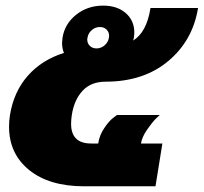

<svg xmlns="http://www.w3.org/2000/svg" viewBox="-20 -653 714 673"><path d="M11.7 -209.2Q11.7 -230.8 15 -250Q28.3 -331.7 77.5 -387.5Q126.7 -443.3 204.2 -467.5Q197.5 -483.3 197.5 -502.5Q197.5 -507.5 199.2 -520.8Q206.7 -569.2 246.7 -601.2Q286.7 -633.3 341.7 -633.3Q390.8 -633.3 420.8 -607.1Q450.8 -580.8 450.8 -539.2Q450.8 -532.5 449.2 -520.8L448.3 -516.7Q447.5 -512.5 446.7 -510.8Q494.2 -540 507.5 -625H674.2Q655.8 -510.8 569.6 -438.8Q483.3 -366.7 350 -366.7Q299.2 -366.7 269.6 -335Q240 -303.3 231.7 -250Q229.2 -232.5 229.2 -219.2Q229.2 -150 299.2 -150H324.2Q328.3 -178.3 345 -203.3Q361.7 -228.3 375.8 -239.2L390 -250H540Q533.3 -244.2 523.8 -234.6Q514.2 -225 495.8 -198.8Q477.5 -172.5 474.2 -150H549.2L525 0H275Q152.5 0 82.1 -57.1Q11.7 -114.2 11.7 -209.2ZM285.8 -515Q285.8 -500.8 295 -492.1Q304.2 -483.3 318.3 -483.3Q334.2 -483.3 346.7 -494.2Q359.2 -505 361.7 -520.8Q361.7 -521.7 362.1 -523.8Q362.5 -525.8 362.5 -526.7Q362.5 -540.8 353.3 -549.6Q344.2 -558.3 330 -558.3Q314.2 -558.3 301.7 -547.5Q289.2 -536.7 286.7 -520.8Q286.7 -520 286.2 -517.9Q285.8 -515.8 285.8 -515Z"/></svg>

Font: BoonTook
Style: Italic
Weight: 400
Italic angle: -9°
Designer: Sungsit Sawaiwan
Foundry: FontUni
Version: Version 3.0